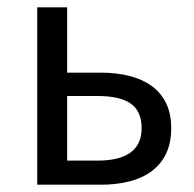

<svg xmlns="http://www.w3.org/2000/svg" viewBox="-20 -506 531 526"><path d="M82 0V-486H164V-307H256Q299 -307 334.5 -298Q370 -289 395.5 -270.5Q421 -252 435 -223.5Q449 -195 449 -155Q449 -114 435 -85Q421 -56 395.5 -37Q370 -18 334.5 -9Q299 0 256 0ZM164 -66H247Q368 -66 368 -155Q368 -201 338.5 -222Q309 -243 247 -243H164Z"/></svg>

Font: Source Sans Pro
Style: Regular
Weight: 400
Designer: Paul D. Hunt
Foundry: Adobe Systems Incorporated
Version: Version 2.021;PS 2.000;hotconv 1.0.86;makeotf.lib2.5.63406